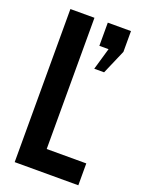

<svg xmlns="http://www.w3.org/2000/svg" viewBox="-135 -762 609 825"><g transform="rotate(20 169.5 -350.0)"><path d="M40 -700H150V-100H331V0H40ZM211 -594V-700H317V-605L269 -494H224L253 -594Z"/></g></svg>

Font: SVN-Bebas Neue
Style: Bold
Weight: 700
Designer: Ryoichi Tsunekawa
Foundry: Ryoichi Tsunekawa
Version: Version 1.300; ttfautohint (v1.7.9-c794)